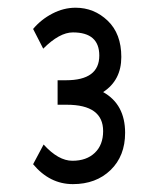

<svg xmlns="http://www.w3.org/2000/svg" viewBox="-20 -778 409 490"><path d="M233.4 -636.2Q233.4 -695.3 166 -695.3Q131.8 -695.3 90.3 -653.8L64.5 -704.1Q85 -728.5 113.8 -743.4Q142.6 -758.3 172.9 -758.3Q220.2 -758.3 254.9 -725.1Q289.6 -691.9 289.6 -632.6Q289.6 -573.2 243.2 -543Q299.3 -511.7 299.3 -439Q299.3 -379.9 262.2 -344Q225.1 -308.1 166 -308.1Q106.9 -308.1 64.5 -358.9L91.3 -409.2Q128.9 -367.7 164.8 -367.7Q200.7 -367.7 221.9 -387.9Q243.2 -408.2 243.2 -443.4Q243.2 -510.7 150.4 -510.7H127V-573.2H148.4Q233.4 -573.2 233.4 -636.2Z"/></svg>

Font: Oxygen
Style: Normal
Weight: 400
Designer: Vernon Adams
Foundry: Vernon Adams
Version: Version Release 0.2.2 webfont; ttfautohint (v0.8.52-bc40) -l